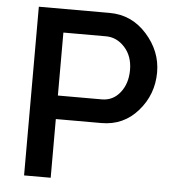

<svg xmlns="http://www.w3.org/2000/svg" viewBox="-51 -757 726 805"><g transform="rotate(5 311.5 -355.0)"><path d="M80 0V-710H378Q471 -710 534.5 -639Q598 -568 598 -479Q598 -386 537.5 -316.5Q477 -247 384 -247H192V0ZM192 -346H377Q424 -346 454 -384Q484 -422 484 -479Q484 -537 450.5 -574Q417 -611 371 -611H192Z"/></g></svg>

Font: Raleway-v4020 SemiBold
Style: Regular
Weight: 600
Designer: Matt McInerney, Pablo Impallari, Rodrigo Fuenzalida
Foundry: Matt McInerney, Pablo Impallari, Rodrigo Fuenzalida
Version: Version 4.020;PS 004.020;hotconv 1.0.88;makeotf.lib2.5.64775